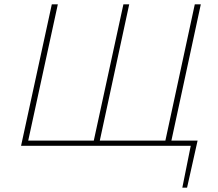

<svg xmlns="http://www.w3.org/2000/svg" viewBox="-20 -678 1014 893"><path d="M769 0 774 -24H899L882 0ZM828 195 872 -24H899L850 195ZM78 0 221 -658H249L106 0ZM411 0 554 -658H581L439 0ZM744 0 886 -658H914L772 0ZM86 0 91 -24H768L763 0Z"/></svg>

Font: Ysabeau Infant Thin
Style: Italic
Weight: 250
Italic angle: -12°
Designer: Christian Thalmann (Catharsis Fonts)
Version: Version 2.001;gftools[0.9.30]; featfreeze: ss01,ss02,lnum